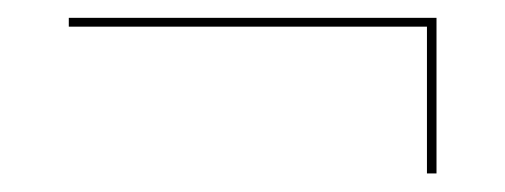

<svg xmlns="http://www.w3.org/2000/svg" viewBox="-20 -318 555 211"><path d="M449.2 -127.4V-288.7H55.6V-298.4H459.7V-127.4Z"/></svg>

Font: Playfair 144pt
Style: Bold
Weight: 700
Version: Version 2.001;gftools[0.9.30]